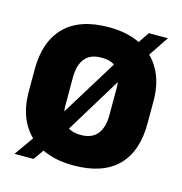

<svg xmlns="http://www.w3.org/2000/svg" viewBox="-106 -772 858 904"><g transform="rotate(15 323.5 -320.0)"><path d="M326 17.5Q234 17.5 168.8 -15.8Q103.5 -49 68.8 -111.8Q34 -174.5 34 -263.5V-373.5Q34 -508.5 106.8 -581.5Q179.5 -654.5 321 -654.5Q413 -654.5 478.2 -620.8Q543.5 -587 578.2 -524Q613 -461 613 -373.5V-263.5Q613 -126.5 540.5 -54.5Q468 17.5 326 17.5ZM138 36.5H45L148.5 -110L186 -162.5L418.5 -539.5L450.5 -589L509 -676H602L504 -530L467 -480.5L233 -97L205.5 -59ZM323.5 -130Q377 -130 403.2 -162.5Q429.5 -195 429.5 -256V-386Q429.5 -443.5 405.2 -475.2Q381 -507 323.5 -507Q269.5 -507 243.5 -474.5Q217.5 -442 217.5 -381V-251Q217.5 -190 243.5 -160Q269.5 -130 323.5 -130Z"/></g></svg>

Font: Anek Malayalam ExtraBold
Style: Regular
Weight: 800
Version: Version 1.003